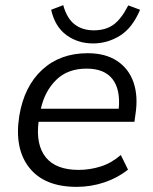

<svg xmlns="http://www.w3.org/2000/svg" viewBox="-20 -718 594 747"><path d="M278 9Q153 9 94 -65.5Q35 -140 55 -267Q74 -382 144 -446.5Q214 -511 321 -511Q390 -511 435.5 -481Q481 -451 499.5 -397.5Q518 -344 507 -273L503 -244H130Q119 -154 158.5 -105.5Q198 -57 286 -57Q329 -57 371 -70Q413 -83 450 -115L478 -58Q438 -26 386 -8.5Q334 9 278 9ZM317 -451Q243 -451 198.5 -407Q154 -363 139 -295H442Q449 -370 417.5 -410.5Q386 -451 317 -451ZM342 -549Q283 -549 238.5 -581.5Q194 -614 179 -680L226 -698Q240 -647 270 -623.5Q300 -600 345 -600Q391 -600 421.5 -622Q452 -644 479 -697L525 -680Q495 -609 446.5 -579Q398 -549 342 -549Z"/></svg>

Font: Mulish
Style: Italic
Weight: 400
Italic angle: -9°
Designer: Vernon Adams
Foundry: Vernon Adams
Version: Version 3.603; ttfautohint (v1.8.3)